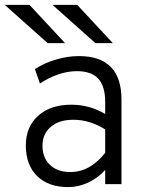

<svg xmlns="http://www.w3.org/2000/svg" viewBox="-46 -752 590 784"><path d="M232.5 12Q151.5 12 105.5 -33.2Q59.5 -78.5 59.5 -158Q59.5 -234.5 110 -279.5Q160.5 -324.5 245.5 -324.5Q319.5 -324.5 383.5 -286.5V-335.5Q383.5 -400 355.2 -430.8Q327 -461.5 267.5 -461.5Q231.5 -461.5 192 -448.2Q152.5 -435 117 -411L96.5 -470Q136.5 -495.5 183.8 -509.2Q231 -523 276 -523Q450 -523 450 -345.5V0H383.5V-58Q353 -24.5 313.5 -6.2Q274 12 232.5 12ZM241.5 -49.5Q321.5 -49.5 383.5 -128V-223.5Q321 -263 253.5 -263Q195.5 -263 161.5 -234.2Q127.5 -205.5 127.5 -157.5Q127.5 -107.5 158 -78.5Q188.5 -49.5 241.5 -49.5ZM148.5 -576 -26.5 -732H74.5L219.5 -576ZM343.5 -576 168.5 -732H269.5L414.5 -576Z"/></svg>

Font: Overpass Light
Style: Regular
Weight: 300
Designer: Delve Withrington, Dave Bailey, Thomas Jockin
Foundry: Delve Fonts LLC
Version: Version 4.000; ttfautohint (v1.8.3)